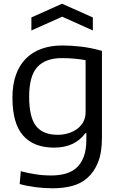

<svg xmlns="http://www.w3.org/2000/svg" viewBox="-20 -795 644 1034"><path d="M149 -701 314 -775 480 -701V-631L315 -705L149 -631ZM266 219Q218 219 171 213Q124 207 86 196L92 127Q129 137 171 143.5Q213 150 255 150Q297 150 332 140.5Q367 131 392 108.5Q417 86 431 49Q445 12 445 -43V-78H440Q383 0 271 0Q162 0 104.5 -65Q47 -130 47 -269Q47 -340 66 -392.5Q85 -445 120 -480Q155 -515 204.5 -532.5Q254 -550 314 -550Q362 -550 415.5 -544Q469 -538 529 -521V-53Q529 27 508 79Q487 131 451.5 162.5Q416 194 368 206.5Q320 219 266 219ZM291 -69Q321 -69 348.5 -77.5Q376 -86 396.5 -101.5Q417 -117 429 -139.5Q441 -162 441 -191V-471Q414 -476 381.5 -479Q349 -482 313 -482Q225 -482 181 -434Q137 -386 137 -274Q137 -164 174 -116.5Q211 -69 291 -69Z"/></svg>

Font: Encode Sans Normal
Style: Regular
Weight: 400
Designer: Pablo Impallari, Andres Torresi
Foundry: Pablo Impallari, Andres Torresi
Version: Version 1.000; ttfautohint (v1.00) -l 8 -r 50 -G 200 -x 14 -